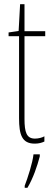

<svg xmlns="http://www.w3.org/2000/svg" viewBox="-20 -676 249 917"><path d="M147 -14C107 -14 97 -44 97 -108V-503H196V-527H97V-656H76L69 -528L21 -521V-503H71V-112C71 -32 85 10 146 10C165 10 179 6 192 0V-25C182 -19 164 -14 147 -14ZM170 71V61H140C136 101 112 175 98 211V221H111C138 176 158 117 170 71Z"/></svg>

Font: Noto Sans Kannada ExtraCondensed Thin
Style: Regular
Weight: 100
Width: 2
Designer: Jelle Bosma - Monotype Design Team
Foundry: Monotype Imaging Inc.
Version: Version 2.005